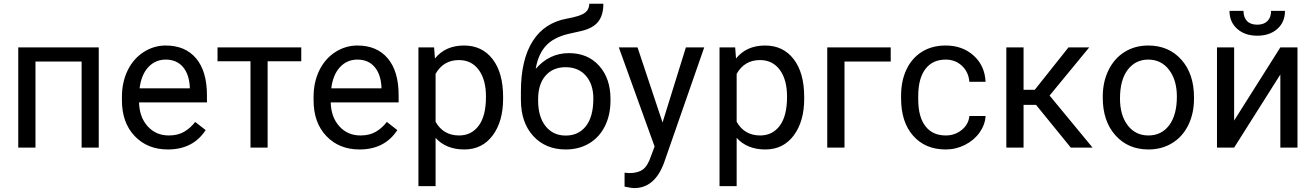

<svg xmlns="http://www.w3.org/2000/svg" viewBox="-20 -778 6936 1012"><path d="M500.5 0H410.2V-453.6H167V0H76.2V-528.3H500.5Z M864.7 9.8Q757.3 9.8 689.9 -60.8Q622.6 -131.3 622.6 -249.5V-266.1Q622.6 -344.7 652.6 -406.5Q682.6 -468.3 736.6 -503.2Q790.5 -538.1 853.5 -538.1Q956.5 -538.1 1013.7 -470.2Q1070.8 -402.3 1070.8 -275.9V-238.3H712.9Q714.8 -160.2 758.5 -112.1Q802.2 -64 869.6 -64Q917.5 -64 950.7 -83.5Q983.9 -103 1008.8 -135.3L1064 -92.3Q997.6 9.8 864.7 9.8ZM853.5 -463.9Q798.8 -463.9 761.7 -424.1Q724.6 -384.3 715.8 -312.5H980.5V-319.3Q976.6 -388.2 943.4 -426Q910.2 -463.9 853.5 -463.9Z M1567.9 -455.1H1390.6V0H1300.3V-455.1H1126.5V-528.3H1567.9Z M1875 9.8Q1767.6 9.8 1700.2 -60.8Q1632.8 -131.3 1632.8 -249.5V-266.1Q1632.8 -344.7 1662.8 -406.5Q1692.9 -468.3 1746.8 -503.2Q1800.8 -538.1 1863.8 -538.1Q1966.8 -538.1 2023.9 -470.2Q2081.1 -402.3 2081.1 -275.9V-238.3H1723.1Q1725.1 -160.2 1768.8 -112.1Q1812.5 -64 1879.9 -64Q1927.7 -64 1960.9 -83.5Q1994.1 -103 2019 -135.3L2074.2 -92.3Q2007.8 9.8 1875 9.8ZM1863.8 -463.9Q1809.1 -463.9 1772 -424.1Q1734.9 -384.3 1726.1 -312.5H1990.7V-319.3Q1986.8 -388.2 1953.6 -426Q1920.4 -463.9 1863.8 -463.9Z M2631.8 -258.3Q2631.8 -137.7 2576.7 -64Q2521.5 9.8 2427.2 9.8Q2331.1 9.8 2275.9 -51.3V203.1H2185.5V-528.3H2268.1L2272.5 -469.7Q2327.6 -538.1 2425.8 -538.1Q2521 -538.1 2576.4 -466.3Q2631.8 -394.5 2631.8 -266.6ZM2541.5 -268.6Q2541.5 -357.9 2503.4 -409.7Q2465.3 -461.4 2398.9 -461.4Q2316.9 -461.4 2275.9 -388.7V-136.2Q2316.4 -64 2399.9 -64Q2464.8 -64 2503.2 -115.5Q2541.5 -167 2541.5 -268.6Z M2978.5 -498Q3078.1 -498 3137.9 -431.4Q3197.8 -364.7 3197.8 -255.9V-247.6Q3197.8 -172.9 3168.9 -114Q3140.1 -55.2 3086.2 -22.7Q3032.2 9.8 2961.9 9.8Q2855.5 9.8 2790.5 -61.3Q2725.6 -132.3 2725.6 -252V-295.9Q2725.6 -462.4 2787.4 -560.5Q2849.1 -658.7 2969.7 -680.2Q3038.1 -692.4 3062 -710Q3085.9 -727.5 3085.9 -758.3H3160.2Q3160.2 -697.3 3132.6 -663.1Q3105 -628.9 3044.4 -614.7L2977.1 -599.6Q2896.5 -580.6 2856.2 -535.4Q2815.9 -490.2 2803.7 -415Q2875.5 -498 2978.5 -498ZM2960.9 -423.8Q2894.5 -423.8 2855.5 -379.2Q2816.4 -334.5 2816.4 -255.4V-247.6Q2816.4 -162.6 2855.7 -113Q2895 -63.5 2961.9 -63.5Q3029.3 -63.5 3068.4 -113.3Q3107.4 -163.1 3107.4 -258.8Q3107.4 -333.5 3068.1 -378.7Q3028.8 -423.8 2960.9 -423.8Z M3472.2 -132.3 3595.2 -528.3H3691.9L3479.5 81.5Q3430.2 213.4 3322.8 213.4L3305.7 211.9L3272 205.6V132.3L3296.4 134.3Q3342.3 134.3 3367.9 115.7Q3393.6 97.2 3410.2 47.9L3430.2 -5.9L3241.7 -528.3H3340.3Z M4218.8 -258.3Q4218.8 -137.7 4163.6 -64Q4108.4 9.8 4014.2 9.8Q3918 9.8 3862.8 -51.3V203.1H3772.5V-528.3H3855L3859.4 -469.7Q3914.6 -538.1 4012.7 -538.1Q4107.9 -538.1 4163.3 -466.3Q4218.8 -394.5 4218.8 -266.6ZM4128.4 -268.6Q4128.4 -357.9 4090.3 -409.7Q4052.2 -461.4 3985.8 -461.4Q3903.8 -461.4 3862.8 -388.7V-136.2Q3903.3 -64 3986.8 -64Q4051.8 -64 4090.1 -115.5Q4128.4 -167 4128.4 -268.6Z M4674.8 -453.6H4431.2V0H4340.3V-528.3H4674.8Z M4964.8 -64Q5013.2 -64 5049.3 -93.3Q5085.4 -122.6 5089.4 -166.5H5174.8Q5172.4 -121.1 5143.6 -80.1Q5114.7 -39.1 5066.7 -14.6Q5018.6 9.8 4964.8 9.8Q4856.9 9.8 4793.2 -62.3Q4729.5 -134.3 4729.5 -259.3V-274.4Q4729.5 -351.6 4757.8 -411.6Q4786.1 -471.7 4839.1 -504.9Q4892.1 -538.1 4964.4 -538.1Q5053.2 -538.1 5112.1 -484.9Q5170.9 -431.6 5174.8 -346.7H5089.4Q5085.4 -397.9 5050.5 -430.9Q5015.6 -463.9 4964.4 -463.9Q4895.5 -463.9 4857.7 -414.3Q4819.8 -364.7 4819.8 -271V-253.9Q4819.8 -162.6 4857.4 -113.3Q4895 -64 4964.8 -64Z M5440.9 -225.1H5375V0H5284.2V-528.3H5375V-304.7H5434.1L5611.8 -528.3H5721.2L5512.2 -274.4L5738.8 0H5624Z M5792.5 -269Q5792.5 -346.7 5823 -408.7Q5853.5 -470.7 5908 -504.4Q5962.4 -538.1 6032.2 -538.1Q6140.1 -538.1 6206.8 -463.4Q6273.4 -388.7 6273.4 -264.6V-258.3Q6273.4 -181.2 6243.9 -119.9Q6214.4 -58.6 6159.4 -24.4Q6104.5 9.8 6033.2 9.8Q5925.8 9.8 5859.1 -64.9Q5792.5 -139.6 5792.5 -262.7ZM5883.3 -258.3Q5883.3 -170.4 5924.1 -117.2Q5964.8 -64 6033.2 -64Q6102.1 -64 6142.6 -117.9Q6183.1 -171.9 6183.1 -269Q6183.1 -356 6141.8 -409.9Q6100.6 -463.9 6032.2 -463.9Q5965.3 -463.9 5924.3 -410.6Q5883.3 -357.4 5883.3 -258.3Z M6752.9 -720.7Q6752.9 -661.6 6712.6 -625.7Q6672.4 -589.8 6606.9 -589.8Q6541.5 -589.8 6501 -626Q6460.4 -662.1 6460.4 -720.7H6534.2Q6534.2 -686.5 6552.7 -667.2Q6571.3 -647.9 6606.9 -647.9Q6641.1 -647.9 6660.4 -667Q6679.7 -686 6679.7 -720.7ZM6728.5 -528.3H6818.8V0H6728.5V-385.3L6484.9 0H6394.5V-528.3H6484.9V-142.6Z"/></svg>

Font: Mardoto
Style: Regular
Weight: 400
Designer: Christian Robertson, Vahan Hovhannisyan
Foundry: Google
Version: Version 1.000